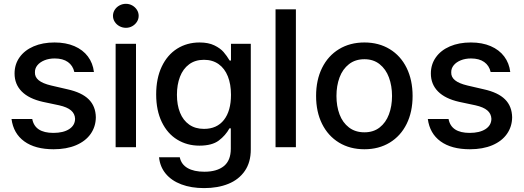

<svg xmlns="http://www.w3.org/2000/svg" viewBox="-20 -755 2686 985"><path d="M260.7 -455.1Q231.4 -455.1 208 -445.6Q184.6 -436 171.6 -419.9Q158.7 -403.8 159.2 -383.8Q158.2 -359.9 178.5 -343.3Q198.7 -326.7 242.2 -316.4L326.2 -296.9Q399.4 -280.8 435.1 -245.4Q470.7 -210 471.7 -153.3Q471.2 -105.5 445.1 -68.1Q418.9 -30.8 370.1 -10Q321.3 10.7 254.9 10.7Q160.2 10.7 104.5 -29.8Q48.8 -70.3 39.1 -144.5H145.5Q158.7 -73.2 253.9 -73.2Q304.7 -73.2 334.7 -92.5Q364.7 -111.8 365.2 -145.5Q364.3 -171.4 344.5 -188.5Q324.7 -205.6 283.2 -214.8L200.2 -232.4Q128.4 -248.5 91.6 -285.6Q54.7 -322.8 54.7 -377.9Q54.7 -424.8 80.3 -460.9Q106 -497.1 152.3 -517.1Q198.7 -537.1 259.8 -537.1Q317.9 -537.1 361.6 -518.3Q405.3 -499.5 430.9 -465.3Q456.5 -431.2 461.9 -385.7H361.3Q354 -418.5 328.4 -436.8Q302.7 -455.1 260.7 -455.1Z M573.2 -530.3H677.7V0H573.2ZM559.6 -673.8Q559.6 -690.4 568.6 -704.6Q577.6 -718.8 593 -727.1Q608.4 -735.4 626 -735.4Q643.6 -735.4 658.4 -727.1Q673.3 -718.8 682.4 -704.6Q691.4 -690.4 691.4 -673.8Q691.4 -657.2 682.4 -643.1Q673.3 -628.9 658.4 -620.6Q643.6 -612.3 626 -612.3Q608.4 -612.3 593 -620.6Q577.6 -628.9 568.6 -643.1Q559.6 -657.2 559.6 -673.8Z M795.9 51.8H902.3Q909.7 88.4 942.4 107.2Q975.1 126 1028.3 126Q1092.8 126 1128.4 97.2Q1164.1 68.4 1164.1 7.8V-96.7H1157.2Q1137.2 -60.1 1102.3 -33.9Q1067.4 -7.8 1002.9 -7.8Q939.9 -7.8 889.4 -38.6Q838.9 -69.3 810.1 -128.9Q781.2 -188.5 781.2 -270.5Q781.2 -353 809.8 -413.3Q838.4 -473.6 888.9 -505.4Q939.5 -537.1 1003.9 -537.1Q1049.3 -537.1 1079.8 -522.2Q1110.4 -507.3 1127 -488Q1143.6 -468.8 1158.2 -444.3H1165V-530.3H1266.6V11.7Q1266.6 77.6 1235.8 122.1Q1205.1 166.5 1151.4 188.2Q1097.7 210 1027.3 210Q960.9 210 910.4 190.9Q859.9 171.9 830.3 136.2Q800.8 100.6 795.9 51.8ZM1165 -268.6Q1165 -322.8 1148.9 -363.3Q1132.8 -403.8 1101.6 -426Q1070.3 -448.2 1026.4 -448.2Q981.4 -448.2 950.2 -425Q918.9 -401.9 903.3 -361.1Q887.7 -320.3 887.7 -268.6Q887.7 -216.3 903.6 -177Q919.4 -137.7 950.7 -115.7Q981.9 -93.8 1026.4 -93.8Q1092.8 -93.8 1128.9 -139.9Q1165 -186 1165 -268.6Z M1498 0H1393.6V-707H1498Z M1601.6 -262.7Q1601.6 -344.7 1632.3 -406.7Q1663.1 -468.8 1719.2 -502.9Q1775.4 -537.1 1849.6 -537.1Q1923.3 -537.1 1979.5 -502.9Q2035.6 -468.8 2066.2 -406.5Q2096.7 -344.2 2096.7 -262.7Q2096.7 -181.2 2066.2 -119.4Q2035.6 -57.6 1979.5 -23.4Q1923.3 10.7 1849.6 10.7Q1775.4 10.7 1719.2 -23.4Q1663.1 -57.6 1632.3 -119.4Q1601.6 -181.2 1601.6 -262.7ZM1991.2 -262.7Q1991.2 -314.9 1975.3 -357.7Q1959.5 -400.4 1927.5 -425.8Q1895.5 -451.2 1849.6 -451.2Q1802.7 -451.2 1770.3 -425.8Q1737.8 -400.4 1721.9 -357.7Q1706.1 -314.9 1706.1 -262.7Q1706.1 -210.4 1721.9 -168.2Q1737.8 -126 1770.3 -101.1Q1802.7 -76.2 1849.6 -76.2Q1896 -76.2 1927.7 -101.1Q1959.5 -126 1975.3 -168.2Q1991.2 -210.4 1991.2 -262.7Z M2396.5 -455.1Q2367.2 -455.1 2343.8 -445.6Q2320.3 -436 2307.4 -419.9Q2294.4 -403.8 2294.9 -383.8Q2293.9 -359.9 2314.2 -343.3Q2334.5 -326.7 2377.9 -316.4L2461.9 -296.9Q2535.2 -280.8 2570.8 -245.4Q2606.4 -210 2607.4 -153.3Q2606.9 -105.5 2580.8 -68.1Q2554.7 -30.8 2505.9 -10Q2457 10.7 2390.6 10.7Q2295.9 10.7 2240.2 -29.8Q2184.6 -70.3 2174.8 -144.5H2281.2Q2294.4 -73.2 2389.6 -73.2Q2440.4 -73.2 2470.5 -92.5Q2500.5 -111.8 2501 -145.5Q2500 -171.4 2480.2 -188.5Q2460.4 -205.6 2418.9 -214.8L2335.9 -232.4Q2264.2 -248.5 2227.3 -285.6Q2190.4 -322.8 2190.4 -377.9Q2190.4 -424.8 2216.1 -460.9Q2241.7 -497.1 2288.1 -517.1Q2334.5 -537.1 2395.5 -537.1Q2453.6 -537.1 2497.3 -518.3Q2541 -499.5 2566.7 -465.3Q2592.3 -431.2 2597.7 -385.7H2497.1Q2489.7 -418.5 2464.1 -436.8Q2438.5 -455.1 2396.5 -455.1Z"/></svg>

Font: Pretendard JP Medium
Style: Regular
Weight: 500
Designer: Base glyphs from Inter by Rasmus Andersson; Hangeul glyphs from Noto Sans CJK(Source Han Sans) by Jang Soo-young and Kan
Foundry: Kil Hyung-jin
Version: Version 1.309